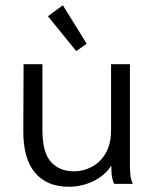

<svg xmlns="http://www.w3.org/2000/svg" viewBox="-20 -702 590 733"><path d="M243 11Q158 11 113 -43.5Q68 -98 69 -204L70 -457H142V-204Q142 -121 174 -84.5Q206 -48 263 -48Q298 -48 330.5 -65Q363 -82 383.5 -117Q404 -152 404 -206V-457H476V-71Q476 -53 477.5 -35.5Q479 -18 487 0H416Q408 -17 406.5 -35Q405 -53 405 -70Q381 -32 336.5 -10.5Q292 11 243 11ZM271 -507 163 -640 220 -682 311 -535Z"/></svg>

Font: Inconsolata SemiExpanded
Style: Regular
Weight: 400
Width: 6
Monospace: yes
Designer: Raph Levien, Cyreal, Brenton Simpson
Foundry: Raph Levien, Cyreal, Google
Version: Version 3.000; ttfautohint (v1.8.2.53-6de2)